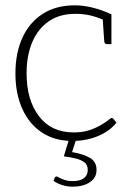

<svg xmlns="http://www.w3.org/2000/svg" viewBox="-20 -524 489 722"><path d="M251 6Q186 6 138 -25.5Q90 -57 64 -114.5Q38 -172 38 -248Q38 -324 64 -381.5Q90 -439 140 -471.5Q190 -504 262 -504Q294 -504 329.5 -495Q365 -486 399 -470V-446L374 -447Q348 -459 321.5 -465.5Q295 -472 264 -472Q204 -472 163.5 -444Q123 -416 101.5 -366Q80 -316 80 -248Q80 -148 126.5 -87Q173 -26 257 -26Q290 -26 316 -34.5Q342 -43 362.5 -55.5Q383 -68 396 -79Q399 -81 402.5 -80Q406 -79 407 -76L418 -63Q394 -32 350 -13Q306 6 251 6ZM366 -455 399 -446V-358H382Q377 -358 374.5 -361.5Q372 -365 372 -369ZM253 178Q233 178 214 172Q195 166 181 156L186 144Q190 138 195 140Q209 148 222.5 152.5Q236 157 254 157Q281 157 295.5 146Q310 135 310 115Q310 96 297.5 86.5Q285 77 264.5 72Q244 67 220 64L240 -2H267L251 48Q293 55 318 69.5Q343 84 343 115Q343 145 317.5 161.5Q292 178 253 178Z"/></svg>

Font: Aleo ExtraLight
Style: Regular
Weight: 250
Designer: Alessio Laiso
Foundry: Alessio Laiso
Version: Version 2.001;gftools[0.9.29]